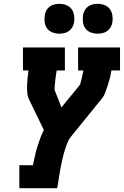

<svg xmlns="http://www.w3.org/2000/svg" viewBox="-20 -983 647 1003"><path d="M81 0V-120H152Q157 -143 162 -166.5Q167 -190 174 -213Q181 -236 189.5 -259Q198 -282 209 -304L132 -463Q124 -479 122.5 -498.5Q121 -518 121.5 -537.5Q122 -557 124 -576.5Q126 -596 129 -615H100V-735H319V-615H276Q272 -593 269.5 -570.5Q267 -548 265 -525Q265 -523 265.5 -520.5Q266 -518 265 -515Q265 -515 265 -514.5Q265 -514 265 -514Q265 -513 265 -512.5Q265 -512 266 -511L301 -422L396 -538Q400 -544 401 -550.5Q402 -557 404 -563.5Q406 -570 407.5 -576.5Q409 -583 410.5 -589.5Q412 -596 413 -602.5Q414 -609 416 -615H388V-735H607V-615H562Q559 -595 554 -575.5Q549 -556 543 -537Q537 -518 529.5 -498.5Q522 -479 508 -463L353 -272Q342 -259 335 -243.5Q328 -228 323 -212.5Q318 -197 313.5 -181.5Q309 -166 305.5 -150Q302 -134 299 -118.5Q296 -103 293 -87L279 0ZM490 -807Q472 -807 454.5 -813.5Q437 -820 426.5 -834Q416 -848 413.5 -866.5Q411 -885 414 -904Q416 -917 422.5 -929Q429 -941 440 -949Q451 -957 464 -960Q477 -963 490 -963Q509 -963 526 -956.5Q543 -950 553.5 -936Q564 -922 567 -903.5Q570 -885 567 -866Q565 -853 558 -841Q551 -829 540 -821Q529 -813 516 -810Q503 -807 490 -807ZM290 -807Q272 -807 254.5 -813.5Q237 -820 226.5 -834Q216 -848 213.5 -866.5Q211 -885 214 -904Q216 -917 222.5 -929Q229 -941 240 -949Q251 -957 264 -960Q277 -963 290 -963Q309 -963 326 -956.5Q343 -950 353.5 -936Q364 -922 367 -903.5Q370 -885 367 -866Q365 -853 358 -841Q351 -829 340 -821Q329 -813 316 -810Q303 -807 290 -807Z"/></svg>

Font: Iosevka Curly Slab HvExObl
Style: Regular
Weight: 900
Width: 7
Italic angle: -9°
Monospace: yes
Designer: Belleve Invis
Foundry: Belleve Invis
Version: Version 11.1.0; ttfautohint (v1.8.3)